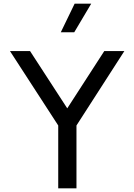

<svg xmlns="http://www.w3.org/2000/svg" viewBox="-20 -1022 729 1042"><path d="M296 0V-341L34 -745H143L345 -434L546 -745H655L395 -341V0ZM310 -847 385 -1002H475L383 -847Z"/></svg>

Font: Plus Jakarta Text
Style: Regular
Weight: 400
Designer: Gumpita Rahayu
Foundry: Tokotype Studio
Version: Version 1.000